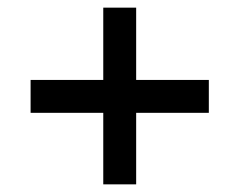

<svg xmlns="http://www.w3.org/2000/svg" viewBox="-20 -482 619 502"><path d="M60 -187V-273H526V-187ZM336 0H250V-462H336Z"/></svg>

Font: Ysabeau Infant
Style: Bold Italic
Weight: 700
Italic angle: -12°
Designer: Christian Thalmann (Catharsis Fonts)
Version: Version 2.001;gftools[0.9.30]; featfreeze: ss01,ss02,lnum